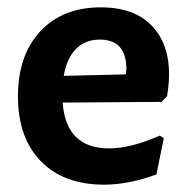

<svg xmlns="http://www.w3.org/2000/svg" viewBox="-20 -494 512 524"><path d="M264 10Q154 10 91.5 -54Q29 -118 29 -231Q29 -343 90 -408.5Q151 -474 255 -474Q358 -474 406.5 -409.5Q455 -345 436 -232L421 -216L151 -214Q160 -89 278 -89Q337 -89 416 -124L427 -117L407 -18Q331 10 264 10ZM252 -386Q213 -386 187.5 -360.5Q162 -335 154 -287L323 -291L325 -305Q325 -386 252 -386Z"/></svg>

Font: Alegreya Sans SC
Style: Bold
Weight: 700
Designer: Juan Pablo del Peral
Foundry: Huerta Tipografica
Version: Version 2.007